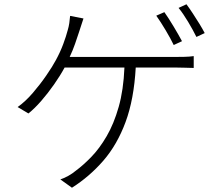

<svg xmlns="http://www.w3.org/2000/svg" viewBox="-20 -836 1040 904"><path d="M753.9 -778.8Q772.9 -752 796.6 -712.6Q820.3 -673.3 836.9 -642.1L797.9 -624Q783.7 -653.8 760 -693.6Q736.3 -733.4 715.8 -762.2ZM857.9 -815.9Q871.6 -797.4 887.7 -772.9Q903.8 -748.5 918.9 -723.9Q934.1 -699.2 943.8 -680.2L904.8 -662.1Q888.7 -694.8 865.7 -733.2Q842.8 -771.5 820.8 -798.8ZM373 -749Q367.7 -733.4 362.5 -717Q357.4 -700.7 352.1 -685.1Q343.8 -659.7 333.5 -629.9Q323.2 -600.1 308.1 -567.9H804.2Q822.8 -567.9 847.2 -568.4Q871.6 -568.8 892.1 -571.8V-516.1Q871.1 -516.6 846.2 -517.3Q821.3 -518.1 804.2 -518.1H619.1Q610.8 -368.7 571.3 -261.7Q531.7 -154.8 466.8 -79.8Q401.9 -4.9 318.8 47.9L264.2 8.8Q282.2 2.9 301.8 -8.1Q321.3 -19 336.9 -32.2Q372.1 -58.1 410.4 -97.7Q448.7 -137.2 482.4 -195.1Q516.1 -252.9 538.8 -332.5Q561.5 -412.1 565.9 -518.1H284.2Q263.7 -480 234.6 -438.5Q205.6 -397 174.1 -360.8Q142.6 -324.7 113.8 -301.8L63 -332Q99.1 -357.4 134.3 -398.2Q169.4 -439 198.2 -481Q227.1 -522.9 243.2 -553.2Q264.2 -591.8 277.8 -628.7Q291.5 -665.5 298.8 -693.8Q303.7 -710 306.2 -726.8Q308.6 -743.7 310.1 -761.2Z"/></svg>

Font: Source Han Sans CN Light
Style: Regular
Weight: 300
Designer: Ryoko NISHIZUKA  (kana, bopomofo & ideographs); Paul D. Hunt (Latin, Greek & Cyrillic); Sandoll Communications , Soo-you
Foundry: Adobe
Version: Version 2.000;hotconv 1.0.107;makeotfexe 2.5.65593